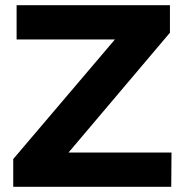

<svg xmlns="http://www.w3.org/2000/svg" viewBox="-20 -720 712 740"><path d="M31 0V-107L423 -568H44V-700H635V-594L244 -132H641L640 0Z"/></svg>

Font: Trueno
Style: SBd
Weight: 600
Designer: Julieta Ulanovsky
Foundry: Julieta Ulanovsky
Version: Version 3.001b